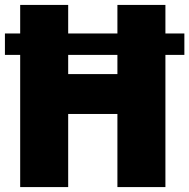

<svg xmlns="http://www.w3.org/2000/svg" viewBox="-23 -760 769 780"><path d="M-3 -624H59V-740H254V-624H454V-740H649V-624H726V-537H649V0H454V-297H254V0H59V-537H-3ZM454 -459V-537H254V-459Z"/></svg>

Font: Encode Sans Compressed
Style: Black
Weight: 900
Designer: Pablo Impallari, Andres Torresi
Foundry: Pablo Impallari, Andres Torresi
Version: Version 1.000; ttfautohint (v1.00) -l 8 -r 50 -G 200 -x 14 -